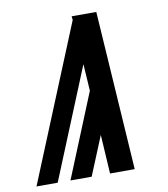

<svg xmlns="http://www.w3.org/2000/svg" viewBox="-82 -805 765 874"><g transform="rotate(-10 300.0 -367.5)"><path d="M470 0H356L345 -180L271 0H173L331 -387L323 -511L114 0H16L310 -718L308 -735H422Z"/></g></svg>

Font: Iosevka Extrabold Extended
Style: Italic
Weight: 800
Width: 7
Italic angle: -9°
Monospace: yes
Designer: Belleve Invis
Foundry: Belleve Invis
Version: Version 32.5.0; ttfautohint (v1.8.4)